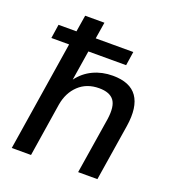

<svg xmlns="http://www.w3.org/2000/svg" viewBox="-134 -841 860 946"><g transform="rotate(20 296.5 -368.0)"><path d="M34 0 125 -576H32L43 -649H137L151 -736H252L238 -649H435L424 -576H226L201 -419Q232 -461 278.5 -483Q325 -505 381 -505Q472 -505 509 -452Q546 -399 530 -296L483 0H382L429 -295Q439 -365 416.5 -394.5Q394 -424 339 -424Q274 -424 232 -384.5Q190 -345 179 -280L135 0Z"/></g></svg>

Font: Winston Medium
Style: Italic
Weight: 500
Italic angle: -9°
Designer: Original fonts by Vernon Adams / Changes by Cristiano Sobral
Foundry: Original fonts by Vernon Adams / Changes by Cristiano Sobral
Version: Version 2.503;July 17, 2020;FontCreator 13.0.0.2655 64-bit